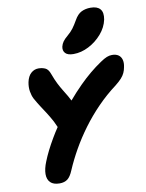

<svg xmlns="http://www.w3.org/2000/svg" viewBox="-108 -1100 908 1192"><g transform="rotate(-10 345.5 -504.5)"><path d="M170 16Q131 16 112 -3Q93 -22 93 -55.5Q93 -89 111 -133Q135 -194 179 -269Q197 -300 218 -331Q209 -352 201 -368Q182 -403 166.5 -427Q151 -451 135.5 -474.5Q120 -498 101 -532Q91 -552 86.5 -579Q82 -606 88 -637Q96 -674 116.5 -692Q137 -710 163 -710Q186 -710 205.5 -701.5Q225 -693 236 -661Q250 -623 263 -597.5Q276 -572 289 -551Q302 -530 315 -508Q323 -494 331 -478Q369 -523 411 -565Q480 -634 553 -683Q578 -700 594.5 -706.5Q611 -713 627 -713Q652 -713 667.5 -702.5Q683 -692 688.5 -672Q694 -652 688 -625Q685 -607 677.5 -590.5Q670 -574 655.5 -558Q641 -542 617 -523Q554 -476 499 -419.5Q444 -363 398.5 -301.5Q353 -240 317 -176.5Q281 -113 255 -52Q239 -13 219.5 1.5Q200 16 170 16ZM394 -760Q358 -760 343 -776Q328 -792 333 -817Q337 -834 347 -848Q357 -862 375 -877Q399 -897 413.5 -916.5Q428 -936 444 -964Q464 -1000 489.5 -1012.5Q515 -1025 547 -1025Q589 -1025 607.5 -1003.5Q626 -982 618 -938Q608 -890 573 -849.5Q538 -809 490.5 -784.5Q443 -760 394 -760Z"/></g></svg>

Font: Shantell Sans Light ExtraBold
Style: Italic
Weight: 800
Italic angle: -11°
Version: Version 1.008;[ac192a2d6]